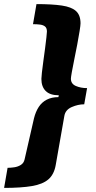

<svg xmlns="http://www.w3.org/2000/svg" viewBox="-60 -756 468 937"><path d="M118 -736Q194 -736 241.5 -729Q289 -722 311 -702Q333 -682 333 -642Q333 -633 328.5 -604.5Q324 -576 317 -539Q310 -502 302.5 -466Q295 -430 290.5 -404Q286 -378 286 -372Q286 -347 310 -336.5Q334 -326 365 -326L351 -247Q321 -247 290 -233.5Q259 -220 254 -190L212 49Q204 95 176.5 119Q149 143 96 152Q43 161 -40 161L-23 63Q-9 63 9 60.5Q27 58 41.5 49Q56 40 60 22L106 -179Q114 -211 129 -234Q144 -257 168 -269.5Q192 -282 225 -282L227 -291Q184 -291 163 -312Q142 -333 142 -371Q142 -378 144.5 -402Q147 -426 151.5 -457.5Q156 -489 160 -520Q164 -551 166.5 -573.5Q169 -596 169 -602Q169 -619 160 -626.5Q151 -634 135.5 -636Q120 -638 101 -638Z"/></svg>

Font: Archivo SemiCondensed Black
Style: Italic
Weight: 900
Width: 4
Italic angle: -10°
Designer: Hector Gatti
Foundry: Omnibus-Type
Version: Version 2.001